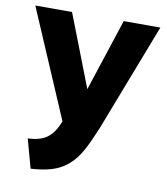

<svg xmlns="http://www.w3.org/2000/svg" viewBox="-83 -570 765 877"><g transform="rotate(10 300.0 -131.0)"><path d="M81.1 104Q139.2 101.1 169.2 79.1Q199.2 57.1 216.8 16.1L224.1 0L9.8 -500H180.2L310.1 -165L419.9 -500H589.8L397 0L375 50.8Q353.5 100.6 332 133.1Q310.5 165.5 280.5 188.7Q250.5 211.9 211.7 223.1Q172.9 234.4 118.2 237.8Z"/></g></svg>

Font: Gully
Style: Bold
Weight: 700
Designer: jaikishan Patel
Foundry: MagicType
Version: Version 1.000;Glyphs 3.2 (3242)